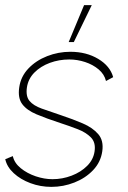

<svg xmlns="http://www.w3.org/2000/svg" viewBox="-52 -719 498 749"><path d="M148.5 10Q105.5 10 66.8 -4.5Q28 -19 1.5 -43.5Q-25 -68 -31.5 -98L-2 -110Q4 -83 29 -62.8Q54 -42.5 87.5 -31.2Q121 -20 152.5 -20Q191.5 -20 227.5 -33.8Q263.5 -47.5 288 -72Q312.5 -96.5 317 -129Q322 -163 302.8 -182.8Q283.5 -202.5 251.2 -215Q219 -227.5 183.5 -239Q128.5 -257 90.5 -273Q52.5 -289 34.8 -312.8Q17 -336.5 23 -378Q29 -420.5 58.8 -451.8Q88.5 -483 132 -500Q175.5 -517 222.5 -517Q285 -517 331.2 -489.2Q377.5 -461.5 389.5 -418L361.5 -403Q355 -429.5 332.8 -448.2Q310.5 -467 280 -477Q249.5 -487 218 -487Q178.5 -487 142.5 -473.8Q106.5 -460.5 82.2 -436Q58 -411.5 53 -378Q48 -343.5 63.2 -325.2Q78.5 -307 110.5 -295.5Q142.5 -284 187.5 -269Q232.5 -254 271 -237.5Q309.5 -221 331.2 -195.8Q353 -170.5 347 -129Q341 -86.5 311.2 -55.2Q281.5 -24 238.2 -7Q195 10 148.5 10ZM216 -555 276 -699H306L236 -555Z"/></svg>

Font: Urbanist Thin
Style: Italic
Weight: 100
Italic angle: -8°
Designer: Corey Hu
Foundry: Corey Hu
Version: Version 1.321; ttfautohint (v1.8.4.7-5d5b)